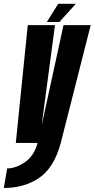

<svg xmlns="http://www.w3.org/2000/svg" viewBox="-84 -728 482 978"><path d="M-3.5 0 57.5 -600H196L129.5 -99.5H130.5L239.5 -600H378L225.5 0Q192 125.5 116.2 177.5Q40.5 229.5 -64.5 229.5L-47.5 130Q-4 130 43 98Q89.5 66.5 107.5 0ZM154.5 -616 212.5 -708.5H302L218.5 -616Z"/></svg>

Font: Anybody UltraCondensed Regular
Style: Bold Italic
Weight: 700
Width: 1
Italic angle: -10°
Designer: Tyler Finck
Foundry: Etcetera Type Company
Version: Version 1.010; ttfautohint (v1.8.3) -l 8 -r 50 -G 200 -x 14 